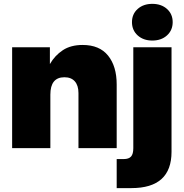

<svg xmlns="http://www.w3.org/2000/svg" viewBox="-20 -757 938 981"><path d="M237.3 -273.4V0H42V-515.6H234.9V-429.7Q260.7 -474.1 301.3 -500.7Q341.8 -527.3 402.3 -527.3Q488.3 -527.3 532.2 -472.9Q576.2 -418.5 576.2 -325.2V0H380.9V-281.2Q380.9 -320.3 362.3 -341.3Q343.8 -362.3 309.1 -362.3Q237.3 -362.3 237.3 -273.4ZM661.1 -515.6H856.4V18.6Q856.4 204.1 651.4 204.1H576.2V55.7H612.3Q638.2 55.7 649.7 42.7Q661.1 29.8 661.1 0ZM758.3 -549.8Q712.4 -549.8 683.3 -576.2Q654.3 -602.5 654.3 -644Q654.3 -685.1 683.3 -711.2Q712.4 -737.3 758.3 -737.3Q804.2 -737.3 833.3 -711.2Q862.3 -685.1 862.3 -644Q862.3 -602.5 833.3 -576.2Q804.2 -549.8 758.3 -549.8Z"/></svg>

Font: Inter Display Black
Style: Regular
Weight: 900
Designer: Rasmus Andersson
Foundry: rsms
Version: Version 4.000;git-a52131595